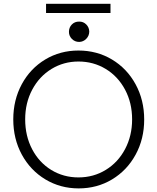

<svg xmlns="http://www.w3.org/2000/svg" viewBox="-20 -997 839 1024"><path d="M50.8 -360.4Q50.8 -463.9 96.2 -547.9Q141.6 -631.8 221.2 -679.7Q300.8 -727.5 398.4 -727.5Q497.1 -727.5 577.1 -679.7Q657.2 -631.8 703.1 -547.6Q749 -463.4 749 -359.4Q749 -255.9 703.1 -171.9Q657.2 -87.9 577.4 -40Q497.6 7.8 399.4 7.8Q301.8 7.8 221.9 -40.3Q142.1 -88.4 96.4 -172.4Q50.8 -256.3 50.8 -360.4ZM684.6 -360.4Q684.6 -448.2 647 -518.8Q609.4 -589.4 543.9 -629.2Q478.5 -668.9 398.4 -668.9Q319.8 -668.9 254.6 -629.2Q189.5 -589.4 151.9 -518.8Q114.3 -448.2 114.3 -360.4Q114.3 -272 151.4 -201.2Q188.5 -130.4 253.4 -90.6Q318.4 -50.8 398.4 -50.8Q479 -50.8 544.4 -91.1Q609.9 -131.3 647.2 -202.1Q684.6 -272.9 684.6 -360.4ZM347.7 -827.1Q347.7 -850.6 363.3 -866.5Q378.9 -882.3 402.3 -881.8Q424.3 -882.3 439.9 -866.7Q455.6 -851.1 456.1 -828.1Q455.6 -805.7 439.9 -789.8Q424.3 -773.9 402.3 -773.4Q379.4 -773.4 363.5 -789.3Q347.7 -805.2 347.7 -827.1ZM225.6 -976.6H569.3V-927.7H225.6Z"/></svg>

Font: Reddit Sans Chocolate Light
Style: Regular
Weight: 300
Designer: Stephen Hutchings
Foundry: Reddit
Version: Version 1.013